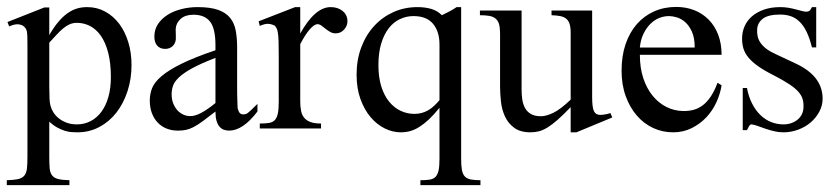

<svg xmlns="http://www.w3.org/2000/svg" viewBox="-24 -416 2421 554"><path d="M355.5 -228.5Q355.5 -188.5 344 -153.1Q332.5 -117.7 312 -91.3Q291.5 -64.9 262.7 -49.6Q233.9 -34.2 199.2 -34.2Q190.9 -34.2 181.6 -34.9Q172.4 -35.6 162.4 -38.8Q152.3 -42 141.1 -48.1Q129.9 -54.2 118.2 -64.9V37.6Q118.2 58.1 119.4 70.6Q120.6 83 126.5 90.3Q132.3 97.7 144 100.6Q155.8 103.5 176.3 104V118.2H-4.4V104Q16.1 103.5 28.1 100.8Q40 98.1 46.1 90.8Q52.2 83.5 53.7 70.6Q55.2 57.6 55.2 36.1V-285.6Q55.2 -299.8 54.9 -309.1Q54.7 -318.4 53.7 -324.2Q52.7 -330.1 50 -334Q47.4 -337.9 43 -341.3Q37.1 -345.2 27.8 -345.9Q18.6 -346.7 2.4 -339.8L-2.4 -352.5L104 -394.5H118.2V-314.9Q131.3 -337.4 144.3 -352.8Q157.2 -368.2 170.7 -377.7Q184.1 -387.2 198 -391.4Q211.9 -395.5 227.5 -395.5Q255.9 -395.5 279.5 -382.6Q303.2 -369.6 320.1 -347.2Q336.9 -324.7 346.2 -294.2Q355.5 -263.7 355.5 -228.5ZM295.9 -193.4Q295.9 -234.4 288.1 -264.2Q280.3 -293.9 266.8 -313Q253.4 -332 235.6 -341.1Q217.8 -350.1 197.8 -350.1Q186.5 -350.1 177 -345.9Q167.5 -341.8 158.2 -334Q148.9 -326.2 139.2 -315.7Q129.4 -305.2 118.2 -293V-165.5Q118.2 -145.5 118.9 -131.8Q119.6 -118.2 121.6 -111.3Q124 -101.6 130.1 -91.8Q136.2 -82 145.8 -74.5Q155.3 -66.9 168.2 -62Q181.2 -57.1 197.8 -57.1Q219.7 -57.1 237.8 -66.7Q255.9 -76.2 268.8 -93.8Q281.7 -111.3 288.8 -136.5Q295.9 -161.6 295.9 -193.4Z M718.8 -94.2Q676.8 -39.1 637.2 -39.1Q628.9 -39.1 621.8 -41.7Q614.7 -44.4 609.4 -50.5Q604 -56.6 600.8 -67.4Q597.7 -78.1 597.7 -94.2Q575.2 -76.7 560.5 -65.9Q545.9 -55.2 534.4 -49.3Q522.9 -43.5 512.9 -41.3Q502.9 -39.1 489.3 -39.1Q471.2 -39.1 456.3 -45.2Q441.4 -51.3 430.7 -62.7Q419.9 -74.2 414.1 -90.1Q408.2 -106 408.2 -126Q408.2 -145 415 -162.1Q421.9 -179.2 442.4 -196.5Q462.9 -213.9 500 -232.2Q537.1 -250.5 597.7 -271V-285.2Q597.7 -334 582 -353.8Q566.4 -373.5 534.2 -373.5Q510.7 -373.5 497.3 -361.6Q483.9 -349.6 482.9 -332L483.4 -309.6Q484.4 -293.9 475.6 -284.4Q466.8 -274.9 452.6 -274.9Q438 -274.9 429.7 -284.2Q421.4 -293.5 421.4 -310.5Q421.4 -330.6 431.6 -346.2Q441.9 -361.8 459 -372.8Q476.1 -383.8 498.8 -389.6Q521.5 -395.5 545.9 -395.5Q583 -395.5 605.5 -387.5Q627.9 -379.4 640.1 -364.3Q652.3 -349.1 656.2 -327.6Q660.2 -306.2 660.2 -279.3V-163.6Q660.2 -139.6 660.9 -124.5Q661.6 -109.4 661.6 -104Q664.1 -94.2 667.7 -90.1Q671.4 -85.9 678.2 -85.9Q681.6 -85.9 684.6 -86.7Q687.5 -87.4 691.7 -90.6Q695.8 -93.8 702.1 -99.9Q708.5 -106 718.8 -116.2ZM597.7 -249Q554.7 -232.4 529.5 -218.5Q504.4 -204.6 491.5 -191.9Q478.5 -179.2 474.9 -167.5Q471.2 -155.8 471.2 -143.6Q471.2 -130.4 475.3 -119.1Q479.5 -107.9 486.3 -99.6Q493.2 -91.3 502.7 -86.4Q512.2 -81.5 522.9 -81.1Q537.1 -80.1 555.7 -89.8Q574.2 -99.6 597.7 -118.7Z M978.5 -354.5Q978.5 -341.3 968.8 -330.6Q959 -319.8 944.8 -319.8Q935.5 -319.8 928.5 -324Q921.4 -328.1 915.3 -333Q909.2 -337.9 903.6 -342Q897.9 -346.2 892.1 -346.2Q882.8 -346.2 869.6 -331.1Q856.4 -315.9 842.3 -288.6V-124.5Q842.3 -108.4 844.7 -96.2Q847.2 -84 854 -75.9Q860.8 -67.9 872.3 -63.7Q883.8 -59.6 902.3 -59.6V-45.4H725.6V-59.6Q741.7 -59.6 752.2 -61.3Q762.7 -63 768.8 -69.3Q774.9 -75.7 777.6 -88.1Q780.3 -100.6 780.3 -122.6V-254.4Q780.3 -281.2 779.8 -296.9Q779.3 -312.5 777.8 -321.3Q776.4 -330.1 774.2 -334.2Q772 -338.4 769 -341.8Q760.7 -346.2 751 -347.2Q741.2 -348.1 725.6 -341.3L722.2 -354.5L827.6 -395.5H842.3V-319.3Q884.8 -395.5 930.2 -395.5Q950.7 -395.5 964.6 -384.3Q978.5 -373 978.5 -354.5Z M1189 118.2V104Q1205.1 104 1215.8 102.3Q1226.6 100.6 1232.7 94.2Q1238.8 87.9 1241.5 75.7Q1244.1 63.5 1244.1 42.5V-105Q1228 -85 1213.6 -71.5Q1199.2 -58.1 1186 -49.8Q1172.9 -41.5 1159.7 -37.8Q1146.5 -34.2 1132.3 -34.2Q1108.9 -34.2 1086.2 -45.4Q1063.5 -56.6 1045.4 -77.9Q1027.3 -99.1 1016.1 -130.1Q1004.9 -161.1 1004.9 -200.7Q1004.9 -243.2 1018.3 -279.1Q1031.7 -314.9 1055.4 -340.8Q1079.1 -366.7 1111.1 -381.1Q1143.1 -395.5 1180.7 -395.5Q1202.1 -395.5 1220 -390.4Q1237.8 -385.3 1251 -372.1Q1262.2 -377.4 1272.9 -383.1Q1283.7 -388.7 1293.5 -395.5H1306.6V42.5Q1306.6 62 1308.8 74.2Q1311 86.4 1317.1 93Q1323.2 99.6 1334.2 101.8Q1345.2 104 1362.3 104V118.2ZM1244.1 -288.1Q1244.1 -324.7 1225.6 -347.2Q1207 -369.6 1168.9 -369.6Q1148.4 -369.6 1129.9 -360.8Q1111.3 -352.1 1097.7 -334.5Q1084 -316.9 1075.9 -290.3Q1067.9 -263.7 1067.9 -228Q1067.9 -192.9 1076.2 -166.5Q1084.5 -140.1 1098.9 -122.6Q1113.3 -105 1132.1 -96.2Q1150.9 -87.4 1171.4 -87.4Q1183.1 -87.4 1192.9 -90.1Q1202.6 -92.8 1211.2 -97.7Q1219.7 -102.5 1227.8 -109.9Q1235.8 -117.2 1244.1 -127Z M1639.2 -34.2H1622.6V-106.9Q1601.1 -84.5 1585 -70.3Q1568.8 -56.2 1555.7 -48.1Q1542.5 -40 1530.8 -37.1Q1519 -34.2 1506.8 -34.2Q1477.1 -34.2 1459.5 -47.4Q1441.9 -60.5 1432.9 -80.3Q1423.8 -100.1 1421.4 -123.3Q1418.9 -146.5 1418.9 -167V-319.3Q1418.9 -335.9 1416 -346.2Q1413.1 -356.4 1406 -362.3Q1398.9 -368.2 1387.9 -370.1Q1377 -372.1 1360.8 -372.1V-385.7H1481V-158.2Q1481 -143.6 1482.9 -129.6Q1484.9 -115.7 1490.7 -104.7Q1496.6 -93.8 1507.6 -87.2Q1518.6 -80.6 1537.1 -80.6Q1552.2 -80.6 1572.8 -90.6Q1593.3 -100.6 1622.6 -128.4V-322.3Q1622.6 -337.4 1619.4 -347.2Q1616.2 -356.9 1609.4 -362.3Q1602.5 -367.7 1592.3 -369.6Q1582 -371.6 1567.4 -372.1V-385.7H1684.6V-135.7Q1684.6 -105.5 1689.9 -95Q1695.3 -84.5 1707.5 -84.5Q1712.9 -84.5 1720.9 -85.7Q1729 -86.9 1737.3 -89.8L1742.7 -77.1Z M2058.1 -169.9Q2054.2 -145 2043 -120.6Q2031.7 -96.2 2013.7 -77.1Q1995.6 -58.1 1971.4 -46.1Q1947.3 -34.2 1918 -34.2Q1887.7 -34.2 1860.8 -46.6Q1834 -59.1 1813.7 -82.3Q1793.5 -105.5 1781.5 -138.4Q1769.5 -171.4 1769.5 -211.9Q1769.5 -254.9 1781.2 -289.1Q1793 -323.2 1814 -346.9Q1835 -370.6 1863.8 -383.3Q1892.6 -396 1927.2 -396Q1955.6 -396 1979.5 -386.5Q2003.4 -377 2021 -359.1Q2038.6 -341.3 2048.3 -315.7Q2058.1 -290 2058.1 -257.8H1822.3Q1822.3 -219.7 1832.3 -189.9Q1842.3 -160.2 1859.4 -139.4Q1876.5 -118.7 1898.9 -107.4Q1921.4 -96.2 1946.3 -95.7Q1962.9 -95.2 1977.3 -99.1Q1991.7 -103 2004.2 -112.5Q2016.6 -122.1 2027.1 -137.9Q2037.6 -153.8 2046.4 -177.2ZM1980.5 -278.8Q1980.5 -307.1 1972.4 -324.7Q1964.4 -342.3 1952.9 -352.3Q1941.4 -362.3 1928.7 -366Q1916 -369.6 1906.7 -369.6Q1891.6 -369.6 1877.4 -363.8Q1863.3 -357.9 1851.8 -346.2Q1840.3 -334.5 1832.3 -317.6Q1824.2 -300.8 1822.3 -278.8Z M2349.6 -131.3Q2349.6 -111.8 2340.3 -94.2Q2331.1 -76.7 2315.7 -63.2Q2300.3 -49.8 2279.5 -42Q2258.8 -34.2 2236.3 -34.2Q2222.7 -34.2 2209.7 -37.4Q2196.8 -40.5 2185.1 -44.4Q2173.3 -48.3 2163.1 -52.2Q2152.8 -56.2 2144.5 -57.1Q2140.1 -57.1 2137 -51.3Q2133.8 -45.4 2131.3 -40.5H2119.1V-162.1H2131.3Q2136.2 -136.2 2146.5 -116.5Q2156.7 -96.7 2170.7 -83.5Q2184.6 -70.3 2201.4 -63.7Q2218.3 -57.1 2236.3 -57.1Q2250 -57.1 2260.7 -61.3Q2271.5 -65.4 2279.1 -72.3Q2286.6 -79.1 2290.5 -88.1Q2294.4 -97.2 2294.4 -107.4Q2294.9 -120.1 2291.7 -130.6Q2288.6 -141.1 2279.3 -151.6Q2270 -162.1 2252.9 -173.3Q2235.8 -184.6 2208.5 -198.7Q2181.2 -212.4 2163.6 -224.9Q2146 -237.3 2135.7 -249.8Q2125.5 -262.2 2121.3 -275.4Q2117.2 -288.6 2117.2 -304.7Q2117.2 -323.7 2124.5 -340.3Q2131.8 -356.9 2146 -369.1Q2160.2 -381.3 2180.7 -388.4Q2201.2 -395.5 2228 -395.5Q2239.3 -395.5 2250.7 -393.6Q2262.2 -391.6 2272.2 -388.9Q2282.2 -386.2 2290 -384.3Q2297.9 -382.3 2302.2 -382.3Q2307.6 -382.3 2311 -384.5Q2314.5 -386.7 2318.8 -395.5H2331.1V-279.3H2318.8Q2312 -306.6 2303 -325Q2293.9 -343.3 2282.2 -354.2Q2270.5 -365.2 2256.8 -369.6Q2243.2 -374 2227.1 -374Q2192.4 -374 2176.8 -361.8Q2161.1 -349.6 2160.6 -329.6Q2160.2 -319.3 2162.4 -310.1Q2164.6 -300.8 2170.7 -292Q2176.8 -283.2 2187.7 -274.9Q2198.7 -266.6 2216.3 -258.8L2271.5 -232.9Q2349.6 -196.8 2349.6 -131.3Z"/></svg>

Font: Surma
Style: Regular
Weight: 400
Designer: Sue Lloyd-Williams
Foundry: Sylheti Translation And Research
Version: Version 3.000